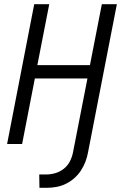

<svg xmlns="http://www.w3.org/2000/svg" viewBox="-20 -690 590 920"><path d="M169 210 168 146H202Q223 146 245.5 139.5Q268 133 286.5 118Q305 103 315.5 82Q326 61 330 39L399 -314H147L86 0H14L144 -670H216L159 -378H411L468 -670H540L402 39Q398 62 389.5 84.5Q381 107 367.5 127.5Q354 148 335 164.5Q316 181 294 191.5Q272 202 248.5 206Q225 210 202 210Z"/></svg>

Font: Lode
Style: Italic
Weight: 400
Italic angle: -11°
Monospace: yes
Designer: Belleve Invis
Foundry: Belleve Invis
Version: Version 29.2.0; ttfautohint (v1.8.3)